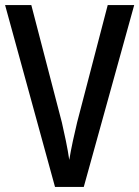

<svg xmlns="http://www.w3.org/2000/svg" viewBox="-20 -827 547 754"><path d="M507 -807H403L283 -347C273 -306 259 -243 252 -199C246 -243 232 -307 223 -346L103 -807H0L196 -93H309Z"/></svg>

Font: Noto Sans Kannada UI Condensed Medium
Style: Regular
Weight: 500
Width: 3
Designer: Jelle Bosma - Monotype Design Team
Foundry: Monotype Imaging Inc.
Version: Version 2.005